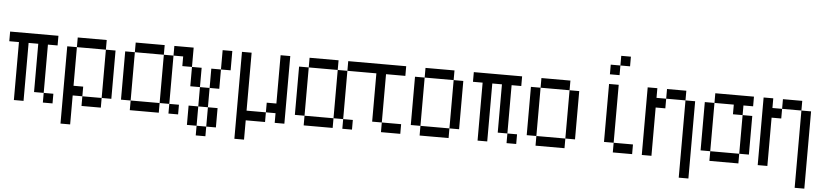

<svg xmlns="http://www.w3.org/2000/svg" viewBox="-52 -1242 7104 1650"><g transform="rotate(5 3500.0 -417.0)"><path d="M0 -583.3V-666.7H416.7V-583.3H333.3V-166.7H250V-583.3H166.7V-83.3H83.3V-583.3ZM333.3 -166.7H416.7V-83.3H333.3Z M500 83.3V-583.3H583.3V-250H666.7V-166.7H583.3V83.3ZM583.3 -583.3V-666.7H833.3V-583.3ZM666.7 -166.7H833.3V-83.3H666.7ZM833.3 -166.7V-583.3H916.7V-166.7Z M1000 -166.7V-583.3H1083.3V-166.7ZM1083.3 -166.7H1333.3V-83.3H1083.3ZM1083.3 -583.3V-666.7H1333.3V-583.3ZM1333.3 -166.7V-583.3H1416.7V-166.7ZM1416.7 -166.7H1500V-83.3H1416.7ZM1416.7 -583.3V-666.7H1500V-583.3Z M1500 -500V-666.7H1583.3V-500ZM1583.3 -166.7H1666.7V0H1583.3ZM1583.3 -333.3V-500H1666.7V-333.3ZM1666.7 -166.7V-333.3H1750V-166.7ZM1666.7 0H1750V83.3H1666.7ZM1750 -166.7H1833.3V0H1750ZM1750 -333.3V-500H1833.3V-333.3ZM1833.3 -500V-666.7H1916.7V-500Z M2000 83.3V-666.7H2083.3V-166.7H2250V-83.3H2083.3V83.3ZM2250 -166.7V-250H2333.3V-666.7H2416.7V-83.3H2333.3V-166.7Z M2500 -166.7V-583.3H2583.3V-166.7ZM2583.3 -166.7H2833.3V-83.3H2583.3ZM2583.3 -583.3V-666.7H2833.3V-583.3ZM2833.3 -166.7V-583.3H2916.7V-166.7ZM2916.7 -166.7H3000V-83.3H2916.7ZM2916.7 -583.3V-666.7H3000V-583.3Z M3000 -583.3V-666.7H3416.7V-583.3H3250V-166.7H3166.7V-583.3ZM3416.7 -166.7V-83.3H3250V-166.7Z M3500 -166.7V-583.3H3583.3V-166.7ZM3833.3 -166.7V-83.3H3583.3V-166.7ZM3833.3 -583.3H3916.7V-166.7H3833.3ZM3833.3 -666.7V-583.3H3583.3V-666.7Z M4000 -583.3V-666.7H4416.7V-583.3H4333.3V-166.7H4250V-583.3H4166.7V-83.3H4083.3V-583.3ZM4333.3 -166.7H4416.7V-83.3H4333.3Z M4500 -166.7V-583.3H4583.3V-166.7ZM4833.3 -166.7V-83.3H4583.3V-166.7ZM4833.3 -583.3H4916.7V-166.7H4833.3ZM4833.3 -666.7V-583.3H4583.3V-666.7Z M5166.7 -166.7V-666.7H5250V-166.7ZM5250 -916.7H5333.3V-833.3H5250ZM5166.7 -750V-833.3H5250V-750ZM5250 -166.7H5416.7V-83.3H5250Z M5500 -83.3V-666.7H5583.3V-583.3H5666.7V-500H5583.3V-83.3ZM5666.7 -583.3V-666.7H5833.3V-583.3ZM5833.3 83.3V-583.3H5916.7V83.3Z M6000 -166.7V-583.3H6083.3V-166.7ZM6083.3 -166.7H6333.3V-83.3H6083.3ZM6083.3 -583.3V-666.7H6416.7V-583.3H6333.3V-500H6250V-583.3ZM6333.3 -166.7V-500H6416.7V-166.7Z M6500 -83.3V-666.7H6583.3V-583.3H6666.7V-500H6583.3V-83.3ZM6666.7 -583.3V-666.7H6833.3V-583.3ZM6833.3 83.3V-583.3H6916.7V83.3Z"/></g></svg>

Font: GalmuriMono11 Regular
Style: Regular
Weight: 400
Designer: Lee Minseo (quiple)
Version: Version 2.399;hotconv 1.1.1;makeotfexe 2.6.0 DEVELOPMENT